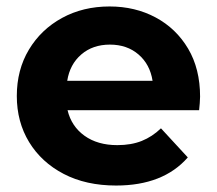

<svg xmlns="http://www.w3.org/2000/svg" viewBox="-20 -566 671 594"><path d="M339 8Q246 8 177 -28Q108 -64 70 -126.5Q32 -189 32 -269Q32 -350 69.5 -412.5Q107 -475 172 -510.5Q237 -546 319 -546Q398 -546 461.5 -512Q525 -478 562 -415.5Q599 -353 599 -267Q599 -258 598 -246.5Q597 -235 596 -225H189Q201 -175 241.5 -146Q282 -117 343 -117Q386 -117 418.5 -130Q451 -143 478 -169L561 -79Q485 8 339 8ZM188 -316H452Q444 -367 408.5 -397.5Q373 -428 320 -428Q267 -428 231.5 -397.5Q196 -367 188 -316Z"/></svg>

Font: Montserrat
Style: Bold
Weight: 700
Designer: Julieta Ulanovsky
Foundry: Julieta Ulanovsky
Version: Version 9.000; ttfautohint (v1.8.4.7-5d5b)